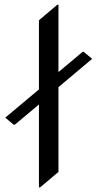

<svg xmlns="http://www.w3.org/2000/svg" viewBox="-20 -777 414 816"><path d="M145.5 19.5V-333L43 -247.1H38.1L2.4 -276.9L145.5 -397V-690.9L223.6 -756.8H228.5V-470.7L331.1 -556.6H335.9L371.6 -526.9L228.5 -406.7V-46.4L150.4 19.5Z"/></svg>

Font: Gothica
Style: Book
Weight: 400
Designer: Wojciech Kalinowski "wmk69" (wmk69@o2.pl)
Foundry: Wojciech Kalinowski "wmk69" (wmk69@o2.pl)
Version: Version 2.1.0; 2021-05-14